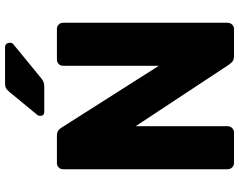

<svg xmlns="http://www.w3.org/2000/svg" viewBox="-113 -832 945 759"><g transform="rotate(-90 359.5 -452.5)"><path d="M95 0Q84 0 77 -7.5Q70 -15 70 -25V-675Q70 -686 77 -693Q84 -700 95 -700H201Q218 -700 225.5 -692.5Q233 -685 235 -681L479 -297V-675Q479 -686 486 -693Q493 -700 504 -700H624Q635 -700 642 -693Q649 -686 649 -675V-26Q649 -15 642 -7.5Q635 0 624 0H517Q501 0 493.5 -8Q486 -16 484 -19L240 -389V-25Q240 -15 233 -7.5Q226 0 215 0ZM297 -750Q281 -750 281 -766Q281 -774 286 -779L374 -886Q384 -898 391 -901.5Q398 -905 411 -905H551Q570 -905 570 -885Q570 -878 565 -873L432 -764Q424 -757 416 -753.5Q408 -750 394 -750Z"/></g></svg>

Font: DVN-Rubik
Style: Bold
Weight: 700
Designer: Hubert and Fischer
Foundry: Hubert & Fischer
Version: Version 2.102